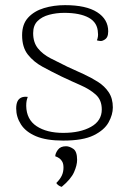

<svg xmlns="http://www.w3.org/2000/svg" viewBox="-20 -535 502 747"><path d="M226 12Q160 12 120 -5Q80 -22 61.5 -51Q43 -80 43 -113Q43 -129 47.5 -139.5Q52 -150 62 -155Q72 -160 88 -158Q85 -150 83.5 -142.5Q82 -135 82 -123Q83 -70 122.5 -44Q162 -18 226 -18Q292 -18 334 -41.5Q376 -65 376 -109Q376 -146 352.5 -167Q329 -188 293.5 -203.5Q258 -219 220 -237Q181 -256 146 -275Q111 -294 88.5 -322.5Q66 -351 66 -398Q66 -441 89.5 -466.5Q113 -492 151 -503.5Q189 -515 233 -515Q315 -515 358 -487.5Q401 -460 401 -413Q401 -400 397 -391.5Q393 -383 382 -378Q377 -375 370.5 -375.5Q364 -376 357 -378Q360 -385 361 -393Q362 -401 361 -407Q360 -447 325.5 -466Q291 -485 230 -485Q199 -485 171 -477.5Q143 -470 126 -453Q109 -436 109 -406Q109 -370 127.5 -347Q146 -324 177 -308Q208 -292 243 -275Q274 -261 304.5 -247Q335 -233 361 -216.5Q387 -200 403 -176Q419 -152 419 -117Q419 -89 402.5 -59Q386 -29 344.5 -8.5Q303 12 226 12ZM220 192Q213 190 207.5 186Q202 182 199 177Q214 162 220.5 148Q227 134 227 117Q227 103 222.5 94.5Q218 86 211 81Q204 76 195 73Q195 62 205 48Q215 34 237 34Q250 34 265 44Q280 54 280 87Q280 108 268 135Q256 162 220 192Z"/></svg>

Font: Arima Thin ExtraLight
Style: Regular
Weight: 250
Version: Version 1.100